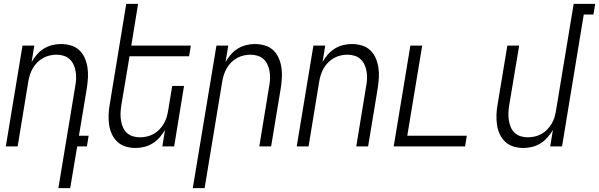

<svg xmlns="http://www.w3.org/2000/svg" viewBox="-20 -755 3089 990"><path d="M281 215 368 -311Q372 -331 372.5 -350Q373 -369 370 -387Q367 -405 359.5 -421.5Q352 -438 339 -450Q326 -462 308.5 -467.5Q291 -473 271 -473Q254 -473 236.5 -469Q219 -465 202.5 -456Q186 -447 172.5 -433.5Q159 -420 149.5 -403.5Q140 -387 134.5 -370Q129 -353 126 -335L71 0H10L96 -520H157L143 -435Q154 -455 170 -473.5Q186 -492 206.5 -504.5Q227 -517 249.5 -522.5Q272 -528 294 -528Q321 -528 346 -520.5Q371 -513 389 -496Q407 -479 417 -456Q427 -433 431 -407.5Q435 -382 433.5 -355.5Q432 -329 428 -302L387 -55H437L428 0H378L342 215Z M679 8Q652 8 627.5 0.5Q603 -7 585 -24Q567 -41 556.5 -64Q546 -87 542.5 -112.5Q539 -138 540 -164.5Q541 -191 546 -218L631 -735H692L657 -520H964L955 -465H648L605 -209Q602 -189 601.5 -170Q601 -151 604 -133Q607 -115 614 -98.5Q621 -82 634 -70Q647 -58 664.5 -52.5Q682 -47 702 -47Q719 -47 737 -51Q755 -55 771.5 -64Q788 -73 801 -86.5Q814 -100 824 -116.5Q834 -133 839 -150Q844 -167 847 -185L868 -312H929L878 0H817L831 -85Q819 -65 803 -46.5Q787 -28 766.5 -15.5Q746 -3 723.5 2.5Q701 8 679 8Z M974 215 1096 -520H1157L1143 -435Q1154 -455 1170 -473.5Q1186 -492 1206.5 -504.5Q1227 -517 1249.5 -522.5Q1272 -528 1294 -528Q1321 -528 1346 -520.5Q1371 -513 1389 -496Q1407 -479 1417 -456Q1427 -433 1431 -407.5Q1435 -382 1433.5 -355.5Q1432 -329 1428 -302L1378 0H1317L1368 -311Q1372 -331 1372.5 -350Q1373 -369 1370 -387Q1367 -405 1359.5 -421.5Q1352 -438 1339 -450Q1326 -462 1308.5 -467.5Q1291 -473 1271 -473Q1254 -473 1236.5 -469Q1219 -465 1202.5 -456Q1186 -447 1172.5 -433.5Q1159 -420 1149.5 -403.5Q1140 -387 1134.5 -370Q1129 -353 1126 -335L1035 215Z M1510 0 1596 -520H1657L1643 -435Q1654 -455 1670 -473.5Q1686 -492 1706.5 -504.5Q1727 -517 1749.5 -522.5Q1772 -528 1794 -528Q1821 -528 1846 -520.5Q1871 -513 1889 -496Q1907 -479 1917 -456Q1927 -433 1931 -407.5Q1935 -382 1933.5 -355.5Q1932 -329 1928 -302L1878 0H1817L1868 -311Q1872 -331 1872.5 -350Q1873 -369 1870 -387Q1867 -405 1859.5 -421.5Q1852 -438 1839 -450Q1826 -462 1808.5 -467.5Q1791 -473 1771 -473Q1754 -473 1736.5 -469Q1719 -465 1702.5 -456Q1686 -447 1672.5 -433.5Q1659 -420 1649.5 -403.5Q1640 -387 1634.5 -370Q1629 -353 1626 -335L1571 0Z M2010 0 2096 -520H2157L2080 -55H2387L2378 0Z M2679 8Q2652 8 2627.5 0.5Q2603 -7 2585 -24Q2567 -41 2556.5 -64Q2546 -87 2542.5 -112.5Q2539 -138 2540 -164.5Q2541 -191 2546 -218L2596 -520H2657L2605 -209Q2602 -189 2601.5 -170Q2601 -151 2604 -133Q2607 -115 2614 -98.5Q2621 -82 2634 -70Q2647 -58 2664.5 -52.5Q2682 -47 2702 -47Q2719 -47 2737 -51Q2755 -55 2771.5 -64Q2788 -73 2801 -86.5Q2814 -100 2824 -116.5Q2834 -133 2839 -150Q2844 -167 2847 -185L2938 -735H3049L3040 -680H2990L2878 0H2817L2831 -85Q2819 -65 2803 -46.5Q2787 -28 2766.5 -15.5Q2746 -3 2723.5 2.5Q2701 8 2679 8Z"/></svg>

Font: Iosevka Term Curly Lt Obl
Style: Regular
Weight: 300
Italic angle: -9°
Designer: Belleve Invis
Foundry: Belleve Invis
Version: Version 32.3.0